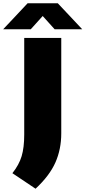

<svg xmlns="http://www.w3.org/2000/svg" viewBox="-86 -971 521 1169"><path d="M-10.5 83.5Q30 32.5 45.8 -20.2Q61.5 -73 61.5 -151.5V-740H287V-159.5Q287 -62 251.2 18.5Q215.5 99 130.5 178ZM414.5 -793H246.5L174 -873.5L101.5 -793H-66.5L82 -951H266Z"/></svg>

Font: Encode Sans Semi Expanded Black
Style: Regular
Weight: 900
Width: 6
Designer: Multiple Designers
Foundry: Impallari Type
Version: Version 2.000